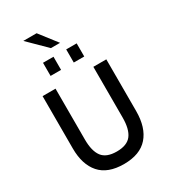

<svg xmlns="http://www.w3.org/2000/svg" viewBox="-258 -1216 1192 1348"><g transform="rotate(-30 338.5 -541.5)"><path d="M299.8 -952.6 157.2 -1093.3H265.1L374 -952.6ZM200.2 -784.7V-891.1H285.2V-784.7ZM388.2 -784.7V-891.1H473.1V-784.7ZM80.6 -265.6V-689.9H185.5V-277.3Q185.5 -184.1 220.2 -138.2Q254.9 -92.3 338.4 -92.3Q422.4 -92.3 457.3 -138.4Q492.2 -184.6 492.2 -278.3V-689.9H597.2V-270.5Q597.2 -137.2 533 -64Q468.8 9.3 338.4 9.3Q208 9.3 144.3 -63Q80.6 -135.3 80.6 -265.6Z"/></g></svg>

Font: HK Grotesk SemiBold Legacy
Style: Regular
Weight: 600
Designer: Alfredo Marco Pradil
Foundry: Hanken Design Co.
Version: Version 2.022;PS 002.022;hotconv 1.0.88;makeotf.lib2.5.64775